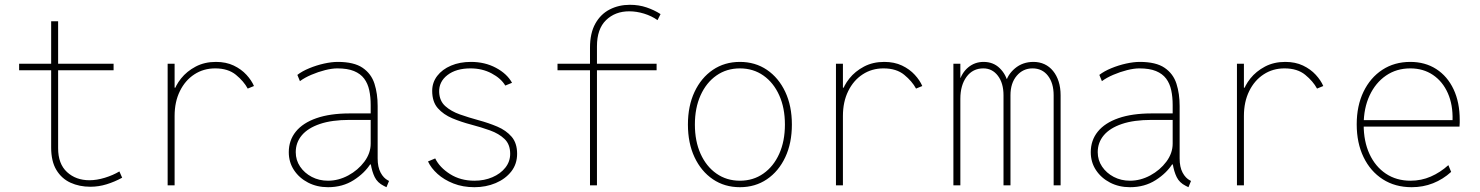

<svg xmlns="http://www.w3.org/2000/svg" viewBox="-20 -780 6228 808"><path d="M360.4 5.9Q314 5.9 276.6 -11.2Q239.3 -28.3 217.3 -64.7Q195.3 -101.1 195.3 -159.2V-690.4H224.6V-156.2Q224.6 -90.3 262 -55.9Q299.3 -21.5 356.4 -21.5Q387.2 -21.5 421.4 -32Q455.6 -42.5 482.4 -58.6L494.1 -32.2Q461.9 -14.6 428.5 -4.4Q395 5.9 360.4 5.9ZM60.5 -484.4V-511.7H458V-484.4Z M685.5 0V-511.7H714.8V-411.1H732.4L710 -388.7Q717.8 -419.4 741.9 -449.7Q766.1 -480 803.5 -499.8Q840.8 -519.5 888.7 -519.5Q931.2 -519.5 963.4 -504.2Q995.6 -488.8 1017.1 -465.3Q1038.6 -441.9 1048.8 -418L1022.5 -407.2Q1005.9 -438 972.9 -465.1Q939.9 -492.2 885.7 -492.2Q836.4 -492.2 797.9 -467Q759.3 -441.9 737.1 -396.7Q714.8 -351.6 714.8 -292V0Z M1360.4 7.8Q1314 7.8 1276.6 -11.5Q1239.3 -30.8 1217.3 -64Q1195.3 -97.2 1195.3 -139.6Q1195.3 -189.5 1224.9 -226.1Q1254.4 -262.7 1311.8 -282.7Q1369.1 -302.7 1452.1 -302.7H1551.8V-275.4H1451.2Q1376.5 -275.4 1326.2 -258.3Q1275.9 -241.2 1250.2 -210.7Q1224.6 -180.2 1224.6 -139.6Q1224.6 -106 1242.9 -78.9Q1261.2 -51.8 1292 -35.6Q1322.8 -19.5 1360.4 -19.5Q1404.3 -19.5 1445.6 -41.7Q1486.8 -64 1513.4 -99.6Q1540 -135.3 1540 -175.8V-269.5V-274.4V-337.9Q1540 -372.1 1533.9 -400.4Q1527.8 -428.7 1512.5 -449.2Q1497.1 -469.7 1469.7 -481Q1442.4 -492.2 1399.4 -492.2Q1377.4 -492.2 1348.1 -484.9Q1318.8 -477.5 1290.3 -465.3Q1261.7 -453.1 1242.2 -438.5L1231.4 -464.8Q1251.5 -480.5 1281.7 -492.9Q1312 -505.4 1344 -512.5Q1376 -519.5 1401.4 -519.5Q1469.7 -519.5 1506.1 -494.6Q1542.5 -469.7 1555.9 -427.7Q1569.3 -385.7 1569.3 -334V-113.3Q1569.3 -76.7 1581.8 -53.5Q1594.2 -30.3 1613.3 -20.5L1617.2 -18.6L1606.4 7.8L1594.7 2Q1568.4 -11.2 1556.9 -34.7Q1545.4 -58.1 1540 -91.8L1543.9 -87.9H1532.2L1540 -91.8Q1515.1 -51.8 1468.5 -22Q1421.9 7.8 1360.4 7.8Z M1976.6 7.8Q1927.7 7.8 1888.2 -7.8Q1848.6 -23.4 1821.3 -48.1Q1793.9 -72.8 1781.2 -100.6L1811.5 -113.3Q1830.1 -75.2 1874 -47.4Q1918 -19.5 1976.6 -19.5Q2018.1 -19.5 2052.2 -34.2Q2086.4 -48.8 2106.7 -74.5Q2127 -100.1 2127 -132.8Q2127 -172.4 2103.3 -195.1Q2079.6 -217.8 2042.2 -231.2Q2004.9 -244.6 1962.9 -255.6Q1920.9 -266.6 1883.5 -282.2Q1846.2 -297.9 1822.5 -324.7Q1798.8 -351.6 1798.8 -397.5Q1798.8 -433.1 1820.1 -460.7Q1841.3 -488.3 1878.2 -503.9Q1915 -519.5 1961.9 -519.5Q2020.5 -519.5 2067.1 -494.6Q2113.8 -469.7 2134.8 -431.6L2106.4 -419.9Q2088.4 -450.2 2048.8 -471.2Q2009.3 -492.2 1960 -492.2Q1899.4 -492.2 1863 -464.1Q1826.7 -436 1828.1 -392.6Q1829.6 -355 1854 -333.3Q1878.4 -311.5 1915.8 -298.3Q1953.1 -285.2 1994.6 -273.9Q2036.1 -262.7 2073 -247.1Q2109.9 -231.4 2133.1 -204.6Q2156.2 -177.7 2156.2 -132.8Q2156.2 -89.8 2131.6 -58.3Q2106.9 -26.9 2065.9 -9.5Q2024.9 7.8 1976.6 7.8Z M2462.9 0V-579.1Q2462.9 -640.6 2485.4 -680.7Q2507.8 -720.7 2545.9 -740.2Q2584 -759.8 2630.9 -759.8Q2668.5 -759.8 2700.9 -748.8Q2733.4 -737.8 2759.8 -720.7L2747.1 -695.3Q2722.2 -712.9 2690.4 -722.7Q2658.7 -732.4 2627.9 -732.4Q2568.8 -732.4 2530.5 -695.3Q2492.2 -658.2 2492.2 -585V0ZM2326.2 -484.4V-511.7H2743.2V-484.4Z M3093.8 7.8Q3029.3 7.8 2980 -25.6Q2930.7 -59.1 2902.8 -118.4Q2875 -177.7 2875 -255.9Q2875 -334 2902.8 -393.3Q2930.7 -452.6 2980 -486.1Q3029.3 -519.5 3093.8 -519.5Q3158.2 -519.5 3207.5 -486.1Q3256.8 -452.6 3284.7 -393.3Q3312.5 -334 3312.5 -255.9Q3312.5 -177.7 3284.7 -118.4Q3256.8 -59.1 3207.5 -25.6Q3158.2 7.8 3093.8 7.8ZM3093.8 -19.5Q3149.9 -19.5 3192.6 -49.6Q3235.4 -79.6 3259.3 -132.8Q3283.2 -186 3283.2 -255.9Q3283.2 -325.7 3259.3 -378.9Q3235.4 -432.1 3192.6 -462.2Q3149.9 -492.2 3093.8 -492.2Q3037.6 -492.2 2994.9 -462.2Q2952.1 -432.1 2928.2 -378.9Q2904.3 -325.7 2904.3 -255.9Q2904.3 -186 2928.2 -132.8Q2952.1 -79.6 2994.9 -49.6Q3037.6 -19.5 3093.8 -19.5Z M3498 0V-511.7H3527.3V-411.1H3544.9L3522.5 -388.7Q3530.3 -419.4 3554.4 -449.7Q3578.6 -480 3616 -499.8Q3653.3 -519.5 3701.2 -519.5Q3743.7 -519.5 3775.9 -504.2Q3808.1 -488.8 3829.6 -465.3Q3851.1 -441.9 3861.3 -418L3835 -407.2Q3818.4 -438 3785.4 -465.1Q3752.4 -492.2 3698.2 -492.2Q3648.9 -492.2 3610.4 -467Q3571.8 -441.9 3549.6 -396.7Q3527.3 -351.6 3527.3 -292V0Z M3992.2 0V-511.7H4021.5V-452.1H4029.3L4015.6 -432.6Q4026.9 -473.6 4054.7 -496.6Q4082.5 -519.5 4119.1 -519.5Q4160.2 -519.5 4187.3 -492.9Q4214.4 -466.3 4221.7 -428.7L4208 -448.2H4228.5L4211.9 -428.7Q4218.8 -464.8 4251.2 -492.2Q4283.7 -519.5 4329.1 -519.5Q4354.5 -519.5 4375.5 -509.8Q4396.5 -500 4411.6 -481.4Q4426.8 -462.9 4435.1 -437Q4443.4 -411.1 4443.4 -378.9V0H4414.1V-378.9Q4414.1 -430.2 4390.1 -461.2Q4366.2 -492.2 4325.2 -492.2Q4285.2 -492.2 4258.8 -461.2Q4232.4 -430.2 4232.4 -378.9V0H4203.1V-378.9Q4203.1 -430.2 4179.4 -461.2Q4155.8 -492.2 4118.2 -492.2Q4073.7 -492.2 4047.6 -456.8Q4021.5 -421.4 4021.5 -364.3V0Z M4735.4 7.8Q4689 7.8 4651.6 -11.5Q4614.3 -30.8 4592.3 -64Q4570.3 -97.2 4570.3 -139.6Q4570.3 -189.5 4599.9 -226.1Q4629.4 -262.7 4686.8 -282.7Q4744.1 -302.7 4827.1 -302.7H4926.8V-275.4H4826.2Q4751.5 -275.4 4701.2 -258.3Q4650.9 -241.2 4625.2 -210.7Q4599.6 -180.2 4599.6 -139.6Q4599.6 -106 4617.9 -78.9Q4636.2 -51.8 4667 -35.6Q4697.8 -19.5 4735.4 -19.5Q4779.3 -19.5 4820.6 -41.7Q4861.8 -64 4888.4 -99.6Q4915 -135.3 4915 -175.8V-269.5V-274.4V-337.9Q4915 -372.1 4908.9 -400.4Q4902.8 -428.7 4887.5 -449.2Q4872.1 -469.7 4844.7 -481Q4817.4 -492.2 4774.4 -492.2Q4752.4 -492.2 4723.1 -484.9Q4693.8 -477.5 4665.3 -465.3Q4636.7 -453.1 4617.2 -438.5L4606.4 -464.8Q4626.5 -480.5 4656.7 -492.9Q4687 -505.4 4719 -512.5Q4751 -519.5 4776.4 -519.5Q4844.7 -519.5 4881.1 -494.6Q4917.5 -469.7 4930.9 -427.7Q4944.3 -385.7 4944.3 -334V-113.3Q4944.3 -76.7 4956.8 -53.5Q4969.2 -30.3 4988.3 -20.5L4992.2 -18.6L4981.4 7.8L4969.7 2Q4943.4 -11.2 4931.9 -34.7Q4920.4 -58.1 4915 -91.8L4918.9 -87.9H4907.2L4915 -91.8Q4890.1 -51.8 4843.5 -22Q4796.9 7.8 4735.4 7.8Z M5185.5 0V-511.7H5214.8V-411.1H5232.4L5210 -388.7Q5217.8 -419.4 5241.9 -449.7Q5266.1 -480 5303.5 -499.8Q5340.8 -519.5 5388.7 -519.5Q5431.2 -519.5 5463.4 -504.2Q5495.6 -488.8 5517.1 -465.3Q5538.6 -441.9 5548.8 -418L5522.5 -407.2Q5505.9 -438 5472.9 -465.1Q5439.9 -492.2 5385.7 -492.2Q5336.4 -492.2 5297.9 -467Q5259.3 -441.9 5237.1 -396.7Q5214.8 -351.6 5214.8 -292V0Z M5920.9 7.8Q5851.1 7.8 5799.1 -25.6Q5747.1 -59.1 5718.3 -118.7Q5689.5 -178.2 5689.5 -256.8Q5689.5 -334.5 5718 -393.8Q5746.6 -453.1 5797.4 -486.3Q5848.1 -519.5 5915 -519.5Q5977.5 -519.5 6024.4 -489.3Q6071.3 -459 6097.2 -404.1Q6123 -349.1 6123 -275.4Q6123 -273.4 6123 -263.7Q6123 -253.9 6122.1 -247.1H5712.9V-274.4H6092.8Q6094.7 -338.9 6073 -387.9Q6051.3 -437 6010.5 -464.6Q5969.7 -492.2 5915 -492.2Q5856.9 -492.2 5812.7 -461.9Q5768.6 -431.6 5743.7 -378.2Q5718.8 -324.7 5718.8 -254.9Q5718.8 -185.1 5743.2 -132.1Q5767.6 -79.1 5812 -49.3Q5856.4 -19.5 5916 -19.5Q5961.4 -19.5 6001.2 -36.9Q6041 -54.2 6075.2 -85L6086.9 -56.6Q6052.7 -25.4 6010.7 -8.8Q5968.8 7.8 5920.9 7.8Z"/></svg>

Font: Reddit Mono ExtraLight
Style: Regular
Weight: 250
Monospace: yes
Designer: Stephen Hutchings
Foundry: Reddit
Version: Version 1.014